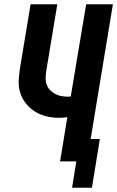

<svg xmlns="http://www.w3.org/2000/svg" viewBox="-20 -755 548 898"><path d="M410 123H317L337 0H261L295 -207Q286 -206 276 -205Q266 -204 256 -204Q226 -204 197 -211Q168 -218 144 -233Q120 -248 102 -270Q84 -292 75 -320Q66 -348 67.5 -378Q69 -408 74 -439L123 -735H248L196 -421Q194 -406 193.5 -390Q193 -374 198 -360Q203 -346 213 -335Q223 -324 236.5 -316.5Q250 -309 265 -306Q280 -303 296 -303Q300 -303 303.5 -303Q307 -303 311 -304L383 -735H508L404 -105H447Z"/></svg>

Font: Iosevka Curly XBdObl
Style: Regular
Weight: 800
Italic angle: -9°
Monospace: yes
Designer: Belleve Invis
Foundry: Belleve Invis
Version: Version 11.1.0; ttfautohint (v1.8.3)